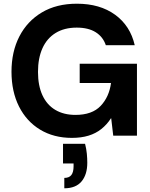

<svg xmlns="http://www.w3.org/2000/svg" viewBox="-20 -732 812 1036"><path d="M368 12Q270 12 196.5 -32.5Q123 -77 82.5 -157.5Q42 -238 42 -345Q42 -453 84.5 -535.5Q127 -618 206 -665Q285 -712 395 -712Q519 -712 601 -652.5Q683 -593 707 -488H551Q536 -533 496.5 -558Q457 -583 394 -583Q327 -583 280 -554Q233 -525 209 -471.5Q185 -418 185 -344Q185 -270 209 -218Q233 -166 278.5 -139Q324 -112 387 -112Q477 -112 523 -160.5Q569 -209 579 -284H410V-388H719V0H591L580 -94H579Q557 -60 527 -36Q497 -12 457.5 0Q418 12 368 12ZM327 284V228Q353 228 365 212.5Q377 197 377 165V150H320V44H439Q446 71 448.5 97Q451 123 451 146Q451 210 420 247Q389 284 327 284Z"/></svg>

Font: DM Sans 28pt ExtraBold
Style: Regular
Weight: 800
Version: Version 4.004;gftools[0.9.30]